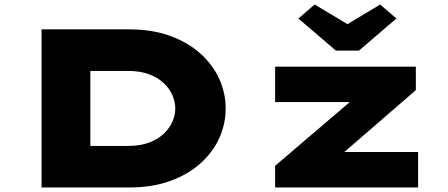

<svg xmlns="http://www.w3.org/2000/svg" viewBox="-20 -830 1982 850"><path d="M164 0V-700H552Q653 -700 732 -671.5Q811 -643 866 -594Q921 -545 950 -482Q979 -419 979 -350Q979 -280 950 -217Q921 -154 865.5 -105Q810 -56 731 -28Q652 0 552 0ZM380 -133 343 -184H547Q601 -184 640.5 -199Q680 -214 705.5 -238.5Q731 -263 743.5 -292Q756 -321 756 -350Q756 -379 743.5 -408Q731 -437 705.5 -461.5Q680 -486 640.5 -501Q601 -516 547 -516H340L380 -565ZM1198 0V-96L1622 -458L1639 -378H1198V-535H1821V-431L1420 -84L1400 -157H1831V0ZM1467 -606 1301 -748 1373 -810 1533 -714H1503L1663 -810L1735 -748L1569 -606Z"/></svg>

Font: Lexend Zetta Black
Style: Regular
Weight: 900
Designer: Bonnie Shaver-Troup, Thomas Jockin
Foundry: Lexend
Version: Version 1.007